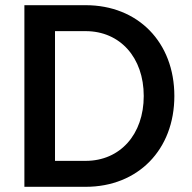

<svg xmlns="http://www.w3.org/2000/svg" viewBox="-20 -720 739 740"><path d="M74 0H310C512 0 652 -143 652 -350C652 -557 512 -700 310 -700H74ZM310 -100H192V-600H310C443 -600 534 -498 534 -350C534 -202 443 -100 310 -100Z"/></svg>

Font: Uncut Sans Semibold
Style: Regular
Weight: 600
Designer: Kasper Nordkvist
Foundry: UNCUT.wtf
Version: Version 1.304;Glyphs 3.2 (3246)